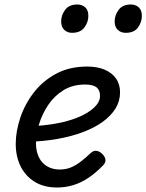

<svg xmlns="http://www.w3.org/2000/svg" viewBox="-20 -815 651 854"><path d="M234 19Q175 19 134 -6.5Q93 -32 71.5 -75.5Q50 -119 50 -175Q50 -230 70 -290.5Q90 -351 130 -403Q170 -455 229.5 -487Q289 -519 368 -519Q412 -519 444.5 -505.5Q477 -492 495.5 -466.5Q514 -441 514 -404Q514 -365 493.5 -332Q473 -299 436 -272.5Q399 -246 348 -227Q297 -208 235 -197Q173 -186 102 -184L122 -254Q172 -256 217.5 -263.5Q263 -271 301 -283.5Q339 -296 367 -313Q395 -330 410 -349Q425 -368 425 -388Q425 -414 409.5 -426.5Q394 -439 358 -439Q303 -439 262 -413.5Q221 -388 194 -347.5Q167 -307 153.5 -262Q140 -217 140 -178Q140 -142 153 -115.5Q166 -89 190 -75Q214 -61 244 -61Q274 -61 297 -71Q320 -81 341 -97.5Q362 -114 383 -134Q396 -146 409.5 -144Q423 -142 434 -131Q447 -119 449 -105.5Q451 -92 438 -79Q404 -44 371 -22.5Q338 -1 304 9Q270 19 234 19ZM300 -669Q280 -669 266 -682Q252 -695 252 -720Q252 -747 269.5 -771Q287 -795 324 -795Q345 -795 359 -782.5Q373 -770 373 -744Q373 -717 355.5 -693Q338 -669 300 -669ZM539 -669Q518 -669 504 -682Q490 -695 490 -720Q490 -747 507.5 -771Q525 -795 562 -795Q583 -795 597 -782.5Q611 -770 611 -744Q611 -717 594 -693Q577 -669 539 -669Z"/></svg>

Font: Playwrite NO
Style: Regular
Weight: 400
Designer: Veronika Burian, José Scaglione
Foundry: TypeTogether
Version: Version 1.002